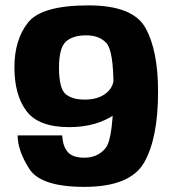

<svg xmlns="http://www.w3.org/2000/svg" viewBox="-20 -701 651 727"><path d="M299.1 6.6Q472.7 6.6 525.6 -85.4Q578.5 -177.4 578.5 -353.8Q578.5 -509.8 530.9 -595.2Q483.3 -680.6 315.2 -680.6Q137.4 -680.6 86 -615.5Q34.6 -550.4 34.6 -446Q34.6 -341.2 80.3 -280.4Q126 -219.6 242.4 -219.6Q345.7 -219.6 416.3 -269.1Q487 -318.6 490.7 -364.9L410.8 -401.4Q407.9 -366.9 378.2 -345.4Q348.6 -323.9 301 -323.9Q252.5 -323.9 228 -345.2Q203.4 -366.6 203.4 -445.3Q203.4 -519.7 229.5 -543.4Q255.6 -567.2 306.4 -567.2Q356.6 -567.2 383.1 -537.8Q409.7 -508.3 409.7 -371.4Q409.7 -177.4 380.1 -140.7Q350.6 -103.9 299.1 -103.9Q255.2 -103.9 236.5 -125.4Q217.8 -146.9 215.6 -188.3H46.8Q46.8 -131.2 90.5 -62.3Q134.1 6.6 299.1 6.6Z"/></svg>

Font: Anybody Thin
Style: Regular
Weight: 100
Designer: Tyler Finck
Foundry: Etcetera Type Company
Version: Version 1.114;gftools[0.9.25]